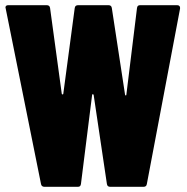

<svg xmlns="http://www.w3.org/2000/svg" viewBox="-20 -720 720 740"><path d="M508 -689 467 -355C467 -351 463 -351 462 -355L411 -689C410 -697 405 -700 398 -700H281C274 -700 269 -697 268 -689L224 -359C224 -355 218 -355 218 -359L173 -689C172 -697 167 -700 160 -700H12C5 -700 1 -697 1 -691C1 -690 2 -689 2 -687L138 -11C139 -4 144 0 151 0H280C287 0 291 -3 292 -11L335 -354C335 -358 340 -358 341 -354L392 -11C393 -3 398 0 405 0H533C540 0 545 -3 546 -11L674 -687C675 -695 671 -700 663 -700H520C513 -700 509 -697 508 -689Z"/></svg>

Font: Barlow Condensed ExtraBold
Style: Regular
Weight: 800
Width: 3
Designer: Jeremy Tribby
Foundry: Tribby Type
Version: Version 1.422;hotconv 1.0.109;makeotfexe 2.5.65596